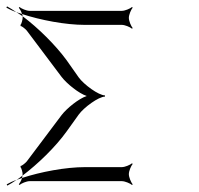

<svg xmlns="http://www.w3.org/2000/svg" viewBox="-47 -568 624 602"><path d="M-27 -544C-18 -539 -8 -534 4 -530C-6 -537 -16 -543 -25 -548ZM4 -530C10 -526 17 -522 24 -517C24 -519 23 -521 22 -524ZM12 -544C15 -540 20 -532 22 -524C80 -505 158 -490 219 -490H335C345 -490 361 -483 367 -478L369 -480C364 -486 357 -502 357 -512C357 -522 364 -538 369 -544L367 -546C361 -541 345 -534 335 -534H46C36 -534 20 -541 14 -546ZM17 -44C20 -43 24 -27 24 -22C24 -20 23 -19 23 -17C71 -53 127 -107 162 -156L200 -209C216 -231 262 -265 282 -265V-269C262 -269 216 -303 200 -325L162 -379C127 -427 72 -481 24 -517V-512C24 -507 20 -491 17 -490L18 -486C21 -487 34 -476 37 -472L146 -327C162 -306 200 -275 225 -267C200 -259 162 -228 146 -207L37 -62C34 -58 21 -47 18 -48ZM5 -4C10 -6 16 -8 22 -10C23 -12 23 -15 23 -17C17 -12 11 -8 5 -4ZM12 10 14 12C20 7 36 0 46 0H335C345 0 361 7 367 12L369 10C364 4 357 -12 357 -22C357 -32 364 -48 369 -54L367 -56C361 -51 345 -44 335 -44H220C158 -44 80 -29 22 -10C20 -2 15 6 12 10ZM-26 10 -24 14C-15 9 -5 3 5 -4C-7 0 -17 5 -26 10Z"/></svg>

Font: Armata Saber
Style: Rg
Weight: 400
Designer: Jasper
Foundry: Cannot Into Space Fonts
Version: Version 0.970